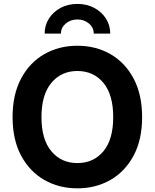

<svg xmlns="http://www.w3.org/2000/svg" viewBox="-20 -977 811 1006"><path d="M385.3 9.8Q289.1 9.8 212.2 -34.2Q135.3 -78.1 90.6 -161.6Q45.9 -245.1 45.9 -363.3Q45.9 -481.9 90.6 -565.7Q135.3 -649.4 212.2 -693.4Q289.1 -737.3 385.3 -737.3Q481.9 -737.3 558.6 -693.4Q635.3 -649.4 679.9 -565.7Q724.6 -481.9 724.6 -363.3Q724.6 -244.6 679.9 -161.4Q635.3 -78.1 558.6 -34.2Q481.9 9.8 385.3 9.8ZM385.3 -122.6Q470.2 -122.6 521.7 -184.3Q573.2 -246.1 573.2 -363.3Q573.2 -481 521.7 -543Q470.2 -605 385.3 -605Q300.8 -605 249 -542.7Q197.3 -480.5 197.3 -363.3Q197.3 -246.6 249 -184.6Q300.8 -122.6 385.3 -122.6ZM385.7 -956.5Q434.6 -956.5 473.6 -935.8Q512.7 -915 535.2 -879.6Q557.6 -844.2 557.6 -800.8H471.2Q471.2 -832.5 446 -853.8Q420.9 -875 385.7 -875Q350.1 -875 324.7 -853.8Q299.3 -832.5 299.3 -800.8H213.9Q213.9 -844.2 236.3 -879.6Q258.8 -915 297.6 -935.8Q336.4 -956.5 385.7 -956.5Z"/></svg>

Font: Inter-Bold
Style: Bold
Weight: 700
Designer: Rasmus Andersson
Foundry: rsms
Version: Version 4.000;git-a52131595